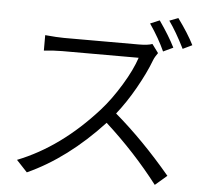

<svg xmlns="http://www.w3.org/2000/svg" viewBox="-58 -892 1084 1002"><g transform="rotate(5 484.0 -391.0)"><path d="M823.2 -673.8C803.7 -712.9 776.4 -757.8 740.2 -809.6L691.4 -789.1C725.6 -739.3 752 -692.4 771.5 -649.4ZM712.9 -683.6C697.3 -677.7 673.8 -674.8 642.6 -674.8H250C227.5 -674.8 194.3 -676.8 151.4 -680.7V-599.6C186.5 -603.5 218.8 -605.5 248 -605.5H647.5C633.8 -563.5 610.4 -514.6 577.1 -460C543.9 -405.3 509.8 -358.4 474.6 -319.3C347.7 -177.7 210 -78.1 61.5 -19.5L118.2 41C255.9 -21.5 386.7 -119.1 510.7 -252.9C615.2 -158.2 708 -57.6 789.1 47.9L850.6 -4.9C753.9 -120.1 655.3 -220.7 555.7 -305.7C588.9 -347.7 621.1 -395.5 651.4 -449.2C681.6 -502.9 706.1 -552.7 723.6 -599.6C728.5 -612.3 736.3 -625 746.1 -638.7ZM790 -812.5C815.4 -777.3 842.8 -730.5 872.1 -671.9L920.9 -695.3C901.4 -734.4 873 -779.3 835.9 -830.1Z"/></g></svg>

Font: Gen Shin Gothic P Normal
Style: Regular
Weight: 300
Designer: [Source Han Sans]
Ryoko NISHIZUKA  (kana & ideographs); Paul D. Hunt (Latin, Greek & Cyrillic); Wenlong ZHANG  (bopomofo
Version: Version 1.002.20150607